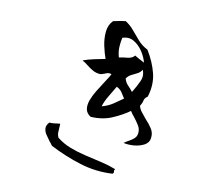

<svg xmlns="http://www.w3.org/2000/svg" viewBox="-86 -860 1172 1018"><g transform="rotate(10 500.0 -351.0)"><path d="M750 -166Q746 -142 722 -129.5Q698 -117 667.5 -114.5Q637 -112 611 -118Q625 -128 640 -136Q655 -144 666 -154.5Q677 -165 679 -182Q682 -204 669.5 -224Q657 -244 643 -262Q636 -270 630.5 -277.5Q625 -285 621 -292Q582 -264 530.5 -242Q479 -220 415 -224Q392 -239 388.5 -261Q385 -283 394.5 -309Q404 -335 420 -361.5Q436 -388 452 -412Q462 -428 471 -441.5Q480 -455 485 -466Q474 -470 465 -468Q456 -466 448 -462Q442 -460 436 -458Q430 -456 424 -456Q404 -457 386 -467Q368 -477 352 -490Q336 -503 321 -511Q348 -521 378.5 -527.5Q409 -534 440 -540Q430 -567 421.5 -605.5Q413 -644 416.5 -682Q420 -720 444 -744Q467 -749 480.5 -751.5Q494 -754 511 -756Q538 -738 558 -713.5Q578 -689 599 -665.5Q620 -642 650 -627Q686 -569 701 -509Q716 -449 695 -382Q679 -372 676 -357Q673 -342 663 -327Q667 -310 679 -295Q691 -280 704 -264Q724 -243 739.5 -219.5Q755 -196 750 -166ZM592 27Q585 34 587.5 40Q590 46 582 53Q491 58 406 31.5Q321 5 240 -37Q237 -42 232.5 -47.5Q228 -53 223 -59Q212 -74 201.5 -89.5Q191 -105 190 -122Q189 -139 205 -156Q215 -155 228.5 -156Q242 -157 253 -159Q260 -160 263 -160Q263 -156 262.5 -151Q262 -146 262 -140Q261 -128 260.5 -114Q260 -100 266 -86Q299 -59 339.5 -43.5Q380 -28 423 -18Q466 -8 509.5 2Q553 12 592 27ZM644 -556Q636 -587 616.5 -616Q597 -645 569.5 -661Q542 -677 508 -666Q502 -639 501 -613.5Q500 -588 508 -560Q527 -564 553 -566.5Q579 -569 592 -585Q604 -577 617.5 -570Q631 -563 644 -556ZM573 -350Q563 -367 552.5 -382Q542 -397 524 -405Q509 -379 490.5 -348.5Q472 -318 463 -289Q497 -298 522.5 -315Q548 -332 573 -350ZM644 -518Q636 -503 620 -495Q604 -487 588 -479Q572 -471 563 -456Q569 -435 582.5 -421.5Q596 -408 608 -392Q610 -395 613 -400Q629 -426 643 -456.5Q657 -487 644 -518Z"/></g></svg>

Font: Yuji Mai
Style: Regular
Weight: 400
Designer: Kataoka Yuji
Foundry: Kinuta Font Factory
Version: Version 3.002